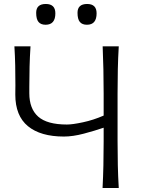

<svg xmlns="http://www.w3.org/2000/svg" viewBox="-20 -946 712 966"><path d="M496 0Q499 -59 500.2 -113.8Q501.5 -168.5 501.5 -233.5V-303.5Q456.5 -288 401.5 -273.5Q346.5 -259 301.5 -259Q184 -259 120.5 -311.2Q57 -363.5 57 -470Q57 -481.5 57.2 -493.2Q57.5 -505 57.5 -516.5Q57.5 -572 56.5 -617.2Q55.5 -662.5 52.5 -713H133.5Q130 -658.5 128.8 -611.5Q127.5 -564.5 127.5 -509V-477Q127.5 -399 172.2 -359.2Q217 -319.5 316.5 -319.5Q345 -319.5 397.5 -330.8Q450 -342 501.5 -364.5V-475Q501.5 -541 500.2 -597Q499 -653 496.5 -713H577.5Q574 -653 572.8 -597Q571.5 -541 571.5 -475V-236.5Q571.5 -170.5 572.8 -115.2Q574 -60 577.5 0ZM417.5 -821.5Q393.5 -821.5 381.8 -835.5Q370 -849.5 370 -881.5Q370 -926 418.5 -926Q466 -926 466 -879Q466 -821.5 417.5 -821.5ZM209.5 -821.5Q185.5 -821.5 173.8 -835.5Q162 -849.5 162 -881.5Q162 -926 210.5 -926Q258.5 -926 258.5 -879Q258.5 -821.5 209.5 -821.5Z"/></svg>

Font: Commissioner Flair Light
Style: Regular
Weight: 300
Designer: Kostas Bartsokas
Foundry: Kostas Bartsokas
Version: Version 1.000; ttfautohint (v1.8.3)